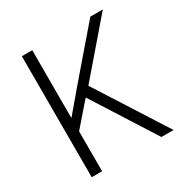

<svg xmlns="http://www.w3.org/2000/svg" viewBox="-162 -829 923 959"><g transform="rotate(-30 300.0 -349.0)"><path d="M267 -360 154 -230V0H94V-698H154V-309H156L266 -439L489 -698H561L308 -404L566 0H496Z"/></g></svg>

Font: IBM Plex Mono Light
Style: Regular
Weight: 300
Monospace: yes
Designer: Mike Abbink, Paul van der Laan, Pieter van Rosmalen
Foundry: Bold Monday
Version: Version 2.3